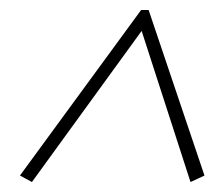

<svg xmlns="http://www.w3.org/2000/svg" viewBox="-20 -603 446 385"><path d="M44 -238 20 -251 263 -583H278L390 -251L362 -238L264 -541Z"/></svg>

Font: Piazzolla Thin
Style: Italic
Weight: 100
Italic angle: -11.3°
Designer: Juan Pablo del Peral
Foundry: Huerta Tipografica
Version: Version 1.330